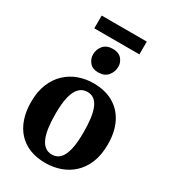

<svg xmlns="http://www.w3.org/2000/svg" viewBox="-229 -1068 1056 1191"><g transform="rotate(30 299.0 -472.5)"><path d="M27 -274Q27 -348.5 49.8 -403.5Q72.5 -458.5 111.5 -495Q150.5 -531.5 200.5 -549.5Q250.5 -567.5 306 -567.5Q389.5 -567.5 448.8 -533.2Q508 -499 539.8 -435.2Q571.5 -371.5 571.5 -282.5Q571.5 -206.5 548.8 -151.2Q526 -96 487 -60Q448 -24 397.8 -6.5Q347.5 11 292 11Q229.5 11 180.5 -8.2Q131.5 -27.5 97.2 -64.5Q63 -101.5 45 -154.5Q27 -207.5 27 -274ZM301.5 -54.5Q335.5 -54.5 358 -77.5Q380.5 -100.5 392 -148.2Q403.5 -196 403.5 -270.5Q403.5 -326.5 398 -369.5Q392.5 -412.5 380.2 -442Q368 -471.5 348.2 -486.8Q328.5 -502 299.5 -502Q266 -502 242.5 -479Q219 -456 207 -408.5Q195 -361 195 -285.5Q195 -230 201 -186.8Q207 -143.5 219.8 -114.2Q232.5 -85 252.8 -69.8Q273 -54.5 301.5 -54.5ZM294.5 -639.5Q254.5 -639.5 233.5 -664.5Q212.5 -689.5 212.5 -720Q212.5 -757.5 235.5 -784.8Q258.5 -812 303.5 -812H304.5Q344.5 -812 365.8 -788Q387 -764 387 -733.5Q387 -696 363.8 -667.8Q340.5 -639.5 295.5 -639.5ZM461.5 -956V-864.5H138.5V-956Z"/></g></svg>

Font: Merriweather 24pt ExtraBold
Style: Regular
Weight: 800
Version: Version 2.100